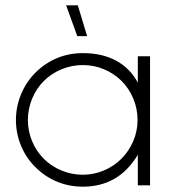

<svg xmlns="http://www.w3.org/2000/svg" viewBox="-20 -698 635 723"><path d="M499 0V-115Q461 -53 409.5 -24Q358 5 292 5Q240 5 194.5 -14Q149 -33 114 -68Q79 -102 59.5 -148.5Q40 -195 40 -246Q40 -297 59.5 -343.5Q79 -390 114 -425Q149 -460 194.5 -479Q240 -498 292 -498Q364 -498 416.5 -470Q469 -442 499 -387V-486H545V0ZM145 -393Q117 -365 101 -326.5Q85 -288 85 -246Q85 -204 101 -166Q117 -128 145 -100Q173 -72 211.5 -56Q250 -40 292 -40Q333 -40 371 -56Q409 -72 437 -100Q465 -128 481.5 -166Q498 -204 498 -246Q498 -288 482 -326.5Q466 -365 438 -393Q410 -421 372 -437Q334 -453 292 -453Q250 -453 211.5 -437Q173 -421 145 -393ZM308 -562H271L229 -678H273Z"/></svg>

Font: Sulphur Point Light
Style: Regular
Weight: 300
Designer: Noponies / Dale Sattler
Foundry: Noponies
Version: Version 1.000; ttfautohint (v1.8)